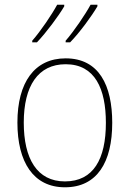

<svg xmlns="http://www.w3.org/2000/svg" viewBox="-20 -786 552 816"><path d="M394 -759V-766H365C343 -725 294 -653 259 -613V-606H278C319 -648 370 -718 394 -759ZM253 -759V-766H223C201 -725 153 -654 117 -613V-606H137C177 -648 229 -718 253 -759ZM457 -264C457 -423 401 -538 259 -538C127 -538 54 -436 54 -265C54 -97 122 10 256 10C393 10 457 -97 457 -264ZM81 -265C81 -421 142 -513 259 -513C384 -513 430 -408 430 -264C430 -110 377 -15 256 -15C137 -15 81 -112 81 -265Z"/></svg>

Font: Noto Sans Gujarati UI SemiCondensed Thin
Style: Regular
Weight: 100
Width: 4
Designer: Jelle Bosma - Monotype Design Team, Universal Thirst
Foundry: Monotype Imaging Inc.
Version: Version 2.106